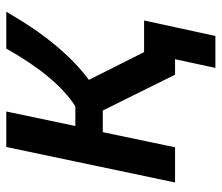

<svg xmlns="http://www.w3.org/2000/svg" viewBox="-66 -496 688 595"><g transform="rotate(-90 277.5 -199.0)"><path d="M327 -267 413 -96H511L463 125H364L391 0H343L232 -224H165L118 0H9L119 -523H229L184 -309H245Q336 -367 424 -523H538Q440 -351 327 -267Z"/></g></svg>

Font: Raleway-v4020 SemiBold
Style: Italic
Weight: 600
Italic angle: -12°
Designer: Matt McInerney, Pablo Impallari, Rodrigo Fuenzalida
Foundry: Matt McInerney, Pablo Impallari, Rodrigo Fuenzalida
Version: Version 4.020;PS 004.020;hotconv 1.0.88;makeotf.lib2.5.64775